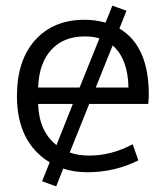

<svg xmlns="http://www.w3.org/2000/svg" viewBox="-20 -600 592 680"><path d="M332 -464Q310 -471 280 -471Q205 -471 161.5 -423.5Q118 -376 115 -290H262ZM379 -439 319 -290H435Q433 -392 379 -439ZM238 -232H115Q118 -135 180 -86ZM296 -232 227 -60Q256 -49 297 -49Q374 -49 450 -89L470 -32Q386 10 290 10Q242 10 204 -3L179 60L129 42L156 -25Q40 -96 40 -260Q40 -386 104.5 -458Q169 -530 280 -530Q316 -530 354 -520L378 -580L428 -562L403 -499Q507 -437 507 -265Q507 -252 505 -232Z"/></svg>

Font: M PLUS 1p
Style: Regular
Weight: 400
Version: Version 1.062